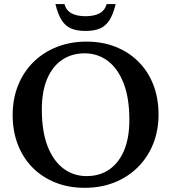

<svg xmlns="http://www.w3.org/2000/svg" viewBox="-20 -886 818 918"><path d="M393.5 -687Q470 -687 533 -662Q596 -637 642 -591Q688 -545 713 -481Q738 -417 738 -339Q738 -261.5 712 -197.2Q686 -133 638.5 -86Q591 -39 526.8 -13.5Q462.5 12 385 12Q308.5 12 245.5 -13Q182.5 -38 136.5 -84Q90.5 -130 65.5 -194.2Q40.5 -258.5 40.5 -336Q40.5 -413.5 66.5 -478Q92.5 -542.5 139.8 -589.2Q187 -636 251.8 -661.5Q316.5 -687 393.5 -687ZM394 -44Q455.5 -44 501.2 -74.8Q547 -105.5 572.8 -165.5Q598.5 -225.5 598.5 -313Q598.5 -417 571.2 -487.5Q544 -558 495.8 -594.5Q447.5 -631 384.5 -631Q323.5 -631 277.5 -600.2Q231.5 -569.5 205.8 -509.8Q180 -450 180 -362Q180 -258.5 207.2 -187.8Q234.5 -117 283 -80.5Q331.5 -44 394 -44ZM389 -808.5Q430 -808.5 455.5 -822Q481 -835.5 490 -866.5H533Q521 -817.5 503.2 -789.5Q485.5 -761.5 458 -749.8Q430.5 -738 389 -738Q347.5 -738 320 -749.8Q292.5 -761.5 274.8 -789.5Q257 -817.5 245 -866.5H288Q297 -835.5 322.5 -822Q348 -808.5 389 -808.5Z"/></svg>

Font: Newsreader 24pt SemiBold
Style: Regular
Weight: 600
Designer: Hugues Gentile
Foundry: Production Type
Version: Version 1.003